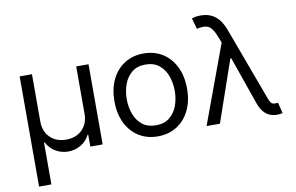

<svg xmlns="http://www.w3.org/2000/svg" viewBox="-91 -910 1987 1287"><g transform="rotate(-10 902.0 -266.0)"><path d="M160.5 204.5H76.7V-545.5H160.5V-223Q160.5 -156.6 201.7 -115.2Q242.9 -73.9 311.1 -73.9Q379.3 -73.9 420.5 -115.4Q461.6 -157 461.6 -223V-545.5H545.5V0H461.6V-81H457.4Q435.4 -38 396 -15.4Q356.5 7.1 311.1 7.1Q265.6 7.1 226.4 -15.4Q187.1 -38 164.8 -81H160.5Z M920.5 11.4Q846.6 11.4 791 -23.8Q735.4 -58.9 704.4 -122.2Q673.3 -185.4 673.3 -269.9Q673.3 -355.1 704.4 -418.7Q735.4 -482.2 791 -517.4Q846.6 -552.6 920.5 -552.6Q994.3 -552.6 1049.9 -517.4Q1105.5 -482.2 1136.5 -418.7Q1167.6 -355.1 1167.6 -269.9Q1167.6 -185.4 1136.5 -122.2Q1105.5 -58.9 1049.9 -23.8Q994.3 11.4 920.5 11.4ZM920.5 -63.9Q976.6 -63.9 1012.8 -92.7Q1049 -121.4 1066.4 -168.3Q1083.8 -215.2 1083.8 -269.9Q1083.8 -324.6 1066.4 -371.8Q1049 -419 1012.8 -448.2Q976.6 -477.3 920.5 -477.3Q864.3 -477.3 828.1 -448.2Q791.9 -419 774.5 -371.8Q757.1 -324.6 757.1 -269.9Q757.1 -215.2 774.5 -168.3Q791.9 -121.4 828.1 -92.7Q864.3 -63.9 920.5 -63.9Z M1732.6 7.5H1730.1Q1688.9 7.5 1657.8 -16.7Q1626.8 -40.8 1609.4 -90.9L1494.7 -419H1488.6L1343.8 0H1252.8L1449.6 -533.7L1431.8 -579.5Q1410.2 -636 1382.5 -650.9Q1367.2 -659.1 1344.8 -659.1Q1326.3 -659.1 1302.6 -653.4L1281.2 -727.3Q1287.6 -730.1 1304.3 -733.7Q1321 -737.2 1342.3 -737.2Q1457 -737.2 1502.8 -613.6L1688.9 -110.8Q1693.9 -96.9 1702.1 -83.3Q1710.2 -69.6 1731.5 -69.6Q1735.8 -69.6 1742 -70.3Q1748.2 -71 1751.4 -71L1769.9 2.8Q1749.3 7.5 1732.6 7.5Z"/></g></svg>

Font: Linik Sans
Style: Regular
Weight: 400
Designer: Rasmus Andersson (font), Marc Monis (original base), Kil Hyung-jin (Pretendard portions), Cristiano Sobral (main changes
Foundry: rsms
Version: Version 3.018;May 31, 2022;FontCreator 14.0.0.2814 64-bit; t